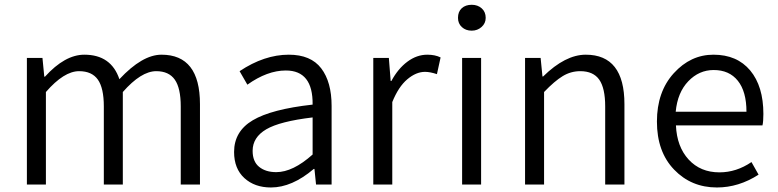

<svg xmlns="http://www.w3.org/2000/svg" viewBox="-20 -787 3318 819"><path d="M94.7 0V-540H161.1L168.9 -460H171.9Q256.8 -553.7 339.8 -553.7Q454.1 -553.7 489.3 -449.2Q586.9 -553.7 668.9 -553.7Q833 -553.7 833 -342.8V0H751V-333Q751 -411.1 725.6 -447.3Q700.2 -483.4 646.5 -483.4Q582 -483.4 503.9 -394.5V0H422.9V-333Q422.9 -411.1 397.5 -447.3Q372.1 -483.4 317.4 -483.4Q252.9 -483.4 175.8 -394.5V0Z M1135.7 12.7Q1066.4 12.7 1022.5 -27.3Q978.5 -67.4 978.5 -138.7Q978.5 -226.6 1058.1 -273.9Q1137.7 -321.3 1313.5 -340.8Q1315.4 -486.3 1199.2 -486.3Q1120.1 -486.3 1035.2 -425.8L1002 -483.4Q1107.4 -553.7 1211.9 -553.7Q1305.7 -553.7 1350.1 -495.6Q1394.5 -437.5 1394.5 -335V0H1328.1L1321.3 -66.4H1318.4Q1225.6 12.7 1135.7 12.7ZM1158.2 -52.7Q1229.5 -52.7 1313.5 -127.9V-286.1Q1173.8 -269.5 1115.7 -235.4Q1057.6 -201.2 1057.6 -143.6Q1057.6 -97.7 1085.4 -75.2Q1113.3 -52.7 1158.2 -52.7Z M1572.3 0V-540H1638.7L1646.5 -441.4H1649.4Q1677.7 -494.1 1717.8 -523.9Q1757.8 -553.7 1802.7 -553.7Q1835.9 -553.7 1859.4 -542L1843.8 -470.7Q1814.5 -480.5 1793 -480.5Q1754.9 -480.5 1717.3 -448.7Q1679.7 -417 1653.3 -351.6V0Z M1951.2 0V-540H2032.2V0ZM1992.2 -656.2Q1966.8 -656.2 1950.2 -671.4Q1933.6 -686.5 1933.6 -710.9Q1933.6 -737.3 1949.7 -752Q1965.8 -766.6 1992.2 -766.6Q2017.6 -766.6 2034.7 -751.5Q2051.8 -736.3 2051.8 -710.9Q2051.8 -687.5 2034.2 -671.9Q2016.6 -656.2 1992.2 -656.2Z M2219.7 0V-540H2286.1L2293.9 -460.9H2296.9Q2391.6 -553.7 2478.5 -553.7Q2643.6 -553.7 2643.6 -342.8V0H2561.5V-333Q2561.5 -411.1 2536.1 -447.3Q2510.7 -483.4 2455.1 -483.4Q2415 -483.4 2380.4 -462.4Q2345.7 -441.4 2300.8 -394.5V0Z M3038.1 12.7Q2928.7 12.7 2855.5 -63.5Q2782.2 -139.6 2782.2 -268.6Q2782.2 -395.5 2854 -474.6Q2925.8 -553.7 3023.4 -553.7Q3124 -553.7 3180.2 -486.3Q3236.3 -418.9 3236.3 -300.8Q3236.3 -268.6 3232.4 -252H2863.3Q2867.2 -161.1 2917.5 -106.4Q2967.8 -51.8 3048.8 -51.8Q3121.1 -51.8 3185.5 -95.7L3215.8 -42Q3130.9 12.7 3038.1 12.7ZM2862.3 -310.5H3164.1Q3164.1 -396.5 3127.4 -442.4Q3090.8 -488.3 3024.4 -488.3Q2961.9 -488.3 2916 -440.4Q2870.1 -392.6 2862.3 -310.5Z"/></svg>

Font: Gen Shin Gothic Normal
Style: Regular
Weight: 300
Designer: [Source Han Sans]
Ryoko NISHIZUKA  (kana & ideographs); Paul D. Hunt (Latin, Greek & Cyrillic); Wenlong ZHANG  (bopomofo
Version: Version 1.002.20150607